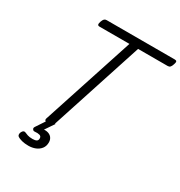

<svg xmlns="http://www.w3.org/2000/svg" viewBox="-282 -1208 1565 1669"><g transform="rotate(30 500.5 -374.0)"><path d="M304 15Q262 15 269 -13L571 -937H271Q256 -937 252.5 -946Q249 -955 256 -977Q264 -1000 273 -1008.5Q282 -1017 297 -1017H981Q996 -1017 999.5 -1008.5Q1003 -1000 995 -977Q988 -955 979 -946Q970 -937 955 -937H658L357 -13Q352 1 339 8Q326 15 304 15ZM252 269Q215 269 185.5 261.5Q156 254 139 241Q131 233 132 220.5Q133 208 138 199Q145 186 153.5 181.5Q162 177 172 181Q185 187 204 193.5Q223 200 254 200Q279 200 293 192.5Q307 185 307 165Q307 143 287.5 137.5Q268 132 241 135Q230 136 225.5 133Q221 130 217 124Q213 117 214.5 110.5Q216 104 221 97L294 -13H363L283 105L254 89Q298 75 329 80.5Q360 86 376.5 106Q393 126 393 155Q393 192 373.5 217.5Q354 243 322 256Q290 269 252 269Z"/></g></svg>

Font: Playwrite CO
Style: Regular
Weight: 400
Designer: Veronika Burian, José Scaglione
Foundry: TypeTogether
Version: Version 1.000